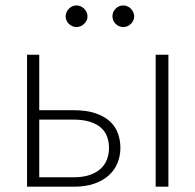

<svg xmlns="http://www.w3.org/2000/svg" viewBox="-20 -704 737 724"><path d="M258 -35.5Q292 -35.5 317 -43.8Q342 -52 358.5 -66.8Q375 -81.5 383 -101.8Q391 -122 391 -146Q391 -168 384.2 -187.5Q377.5 -207 361.8 -221.5Q346 -236 320 -244.5Q294 -253 256 -253H128V-35.5ZM256 -288.5Q307 -288.5 341.2 -276.5Q375.5 -264.5 396 -244.8Q416.5 -225 425.2 -199.5Q434 -174 434 -147Q434 -115.5 422.8 -88.5Q411.5 -61.5 389.2 -41.8Q367 -22 334.2 -11Q301.5 0 258.5 0H82V-497.5H128V-288.5ZM615 -497.5V0H567V-497.5ZM310 -642Q310 -634 306.5 -626.8Q303 -619.5 297.2 -614Q291.5 -608.5 284 -605.2Q276.5 -602 268.5 -602Q260 -602 252.8 -605.2Q245.5 -608.5 239.8 -614Q234 -619.5 230.8 -626.8Q227.5 -634 227.5 -642Q227.5 -650.5 230.8 -658Q234 -665.5 239.8 -671.2Q245.5 -677 252.8 -680.2Q260 -683.5 268.5 -683.5Q276.5 -683.5 284 -680.2Q291.5 -677 297.2 -671.2Q303 -665.5 306.5 -658Q310 -650.5 310 -642ZM486 -642Q486 -634 482.5 -626.8Q479 -619.5 473.5 -614Q468 -608.5 460.5 -605.2Q453 -602 445 -602Q436.5 -602 429 -605.2Q421.5 -608.5 416 -614Q410.5 -619.5 407.2 -626.8Q404 -634 404 -642Q404 -659 416 -671.2Q428 -683.5 445 -683.5Q453 -683.5 460.5 -680.2Q468 -677 473.5 -671.2Q479 -665.5 482.5 -658Q486 -650.5 486 -642Z"/></svg>

Font: Lato 2
Style: Regular
Weight: 300
Designer: Lukasz Dziedzic with Adam Twardoch and Botio Nikoltchev
Foundry: tyPoland Lukasz Dziedzic
Version: Version 2.015; 2015-08-06; http://www.latofonts.com/